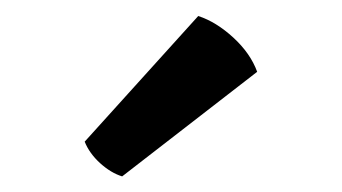

<svg xmlns="http://www.w3.org/2000/svg" viewBox="-20 -764 438 246"><path d="M234 -743.5Q257 -736 279 -715.8Q301 -695.5 309.5 -672L136.5 -538Q122 -542.5 108.2 -555Q94.5 -567.5 88.5 -582.5Z"/></svg>

Font: Signika Negative Medium
Style: Regular
Weight: 500
Designer: Anna Giedry
Foundry: Anna Giedry
Version: Version 2.001